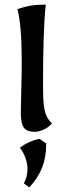

<svg xmlns="http://www.w3.org/2000/svg" viewBox="-20 -567 283 839"><path d="M71 -73Q71 -104 73 -172Q75 -248 75 -297Q75 -458 56 -527Q87 -538 115.5 -542.5Q144 -547 180 -547Q168 -441 168 -192Q168 -137 171.5 -108Q175 -79 182.5 -62Q190 -45 207 -27Q189 -8 168.5 0.5Q148 9 131 9Q98 9 84.5 -9Q71 -27 71 -73ZM84 234Q100 208 100 168Q100 147 90.5 121.5Q81 96 67 79Q84 65 108.5 54Q133 43 153 40L182 60Q182 120 164 165.5Q146 211 108 252Z"/></svg>

Font: Mirza Medium
Style: Regular
Weight: 500
Designer: Arabic design by Kourosh Beigpour, Latin design by Eduardo Tunni, engineering by Lasse Fister
Version: Version 1.0010g